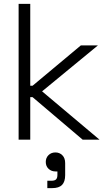

<svg xmlns="http://www.w3.org/2000/svg" viewBox="-20 -720 543 990"><path d="M76 0V-700H136V-278H148L397 -486H485L197 -249L493 0H406L148 -219H136V0ZM224 250V212H245Q262 212 269 205Q276 198 276 182V164H266Q245 164 230.5 150.5Q216 137 216 115Q216 94 230 80Q244 66 266 66Q287 66 301.5 80.5Q316 95 316 121V183Q316 217 300 233.5Q284 250 249 250Z"/></svg>

Font: Space Grotesk Frontify Light
Style: Regular
Weight: 300
Designer: Florian Karsten
Version: Version 2.000